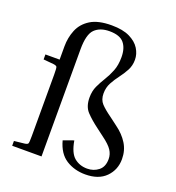

<svg xmlns="http://www.w3.org/2000/svg" viewBox="-137 -859 895 978"><g transform="rotate(20 310.5 -370.0)"><path d="M194 -581V0H35V-26L90 -32Q106 -34 109 -40Q112 -46 112 -81V-414Q112 -449 109 -455Q106 -461 90 -463L35 -468V-495H112V-567Q112 -614 129 -656Q146 -698 187.5 -724Q229 -750 302 -750Q363 -750 400.5 -731.5Q438 -713 455.5 -684.5Q473 -656 473 -625Q473 -593 459 -567Q445 -541 427 -517.5Q409 -494 395 -468Q381 -442 381 -410Q381 -376 400 -355.5Q419 -335 457 -308L498 -277Q538 -248 561 -211Q584 -174 584 -127Q584 -69 545 -29.5Q506 10 434 10Q375 10 330 -18.5Q285 -47 267 -114L323 -134Q334 -69 363 -45Q392 -21 433 -21Q468 -21 494 -41.5Q520 -62 520 -104Q520 -130 505.5 -152Q491 -174 453 -202L412 -233Q373 -262 347 -289.5Q321 -317 321 -366Q321 -401 333.5 -428Q346 -455 362.5 -481.5Q379 -508 391.5 -539.5Q404 -571 404 -614Q404 -663 381 -690.5Q358 -718 302 -718Q251 -718 222.5 -690Q194 -662 194 -581Z"/></g></svg>

Font: Inria Serif
Style: Regular
Weight: 400
Designer: Black Foundry Team
Foundry: Black Foundry
Version: Version 1.000; ttfautohint (v1.8.3)